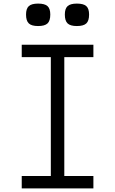

<svg xmlns="http://www.w3.org/2000/svg" viewBox="-20 -1049 640 1069"><path d="M263 0V-800H338V0ZM101 0V-69H500V0ZM101 -731V-800H500V-731ZM408 -904Q372 -904 356.5 -918.5Q341 -933 341 -968Q341 -1001 356.5 -1015Q372 -1029 408 -1029Q445 -1029 460.5 -1015Q476 -1001 476 -968Q476 -933 460.5 -918.5Q445 -904 408 -904ZM192 -904Q156 -904 140.5 -918.5Q125 -933 125 -968Q125 -1001 140.5 -1015Q156 -1029 192 -1029Q229 -1029 244.5 -1015Q260 -1001 260 -968Q260 -933 244.5 -918.5Q229 -904 192 -904Z"/></svg>

Font: Victor Mono Thin
Style: Regular
Weight: 400
Monospace: yes
Version: Version 1.561;gftools[0.9.30]